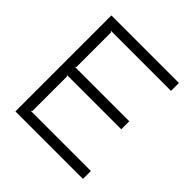

<svg xmlns="http://www.w3.org/2000/svg" viewBox="-208 -978 1146 1146"><g transform="rotate(45 365.0 -405.0)"><path d="M660 0H90V-810H660V-743H153L160 -736V-445L153 -439H612V-371H153L160 -365V-74L153 -67H660Z"/></g></svg>

Font: TypoPRO Sinkin Sans
Style: 300 Light
Weight: 300
Designer: Keith Bates
Foundry: K-Type
Version: Sinkin Sans (version 1.0)  by Keith Bates   •   © 2014   www